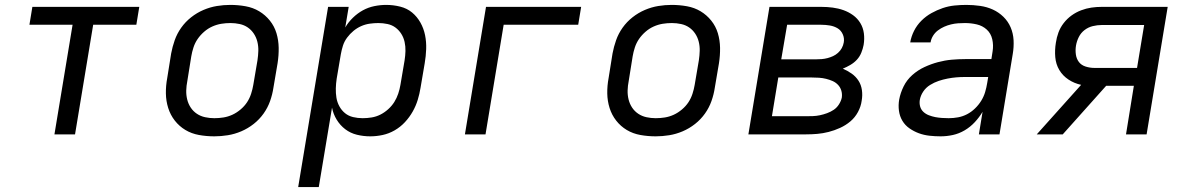

<svg xmlns="http://www.w3.org/2000/svg" viewBox="-20 -548 4840 783"><path d="M202 0 276 -447H100L112 -520H548L536 -447H360L286 0Z M854 8Q822 8 791.5 2.5Q761 -3 736 -18Q711 -33 693 -56Q675 -79 666 -107.5Q657 -136 656.5 -167Q656 -198 662 -230L678 -330Q683 -357 692.5 -384Q702 -411 719 -435Q736 -459 759.5 -477.5Q783 -496 810 -507.5Q837 -519 864.5 -523.5Q892 -528 919 -528Q951 -528 981.5 -522.5Q1012 -517 1037 -502Q1062 -487 1080.5 -464Q1099 -441 1107.5 -412.5Q1116 -384 1116.5 -353Q1117 -322 1112 -290L1095 -190Q1091 -163 1081.5 -136Q1072 -109 1055 -85Q1038 -61 1014.5 -42.5Q991 -24 964 -12.5Q937 -1 909 3.5Q881 8 854 8ZM854 -66Q873 -66 891.5 -69Q910 -72 927.5 -80Q945 -88 961 -101.5Q977 -115 987.5 -131Q998 -147 1004 -165.5Q1010 -184 1013 -202L1030 -302Q1033 -322 1033.5 -341Q1034 -360 1029.5 -378Q1025 -396 1015 -411Q1005 -426 990.5 -436Q976 -446 957.5 -450Q939 -454 920 -454Q901 -454 882.5 -451Q864 -448 846 -440Q828 -432 812.5 -418.5Q797 -405 786 -389Q775 -373 769 -354.5Q763 -336 760 -318L744 -218Q740 -198 739.5 -179Q739 -160 743.5 -142Q748 -124 758 -109Q768 -94 783 -84Q798 -74 816.5 -70Q835 -66 854 -66Z M1196 215 1318 -520H1402L1388 -436Q1400 -457 1419 -475.5Q1438 -494 1460 -506Q1482 -518 1506.5 -523Q1531 -528 1555 -528Q1584 -528 1612 -521Q1640 -514 1660.5 -497Q1681 -480 1694.5 -456Q1708 -432 1713.5 -404.5Q1719 -377 1718 -348Q1717 -319 1712 -290L1695 -190Q1691 -165 1683.5 -140.5Q1676 -116 1663 -93Q1650 -70 1631.5 -50Q1613 -30 1589.5 -16.5Q1566 -3 1540.5 2.5Q1515 8 1490 8Q1462 8 1435.5 1.5Q1409 -5 1388 -21Q1367 -37 1353 -60Q1339 -83 1334 -109L1280 215ZM1459 -66Q1477 -66 1495.5 -69Q1514 -72 1531 -80.5Q1548 -89 1563 -102.5Q1578 -116 1588 -132Q1598 -148 1604 -166Q1610 -184 1613 -202L1630 -302Q1633 -321 1633.5 -340Q1634 -359 1630 -377Q1626 -395 1616.5 -410Q1607 -425 1593 -435.5Q1579 -446 1560.5 -450Q1542 -454 1523 -454Q1506 -454 1488 -451.5Q1470 -449 1453 -441.5Q1436 -434 1421.5 -422Q1407 -410 1395.5 -394.5Q1384 -379 1378.5 -361.5Q1373 -344 1370 -327L1353 -227Q1350 -207 1349.5 -187.5Q1349 -168 1352 -149.5Q1355 -131 1364 -114.5Q1373 -98 1387 -86.5Q1401 -75 1420 -70.5Q1439 -66 1459 -66Z M1876 0 1962 -520H2350L2338 -447H2034L1960 0Z M2654 8Q2622 8 2591.5 2.5Q2561 -3 2536 -18Q2511 -33 2493 -56Q2475 -79 2466 -107.5Q2457 -136 2456.5 -167Q2456 -198 2462 -230L2478 -330Q2483 -357 2492.5 -384Q2502 -411 2519 -435Q2536 -459 2559.5 -477.5Q2583 -496 2610 -507.5Q2637 -519 2664.5 -523.5Q2692 -528 2719 -528Q2751 -528 2781.5 -522.5Q2812 -517 2837 -502Q2862 -487 2880.5 -464Q2899 -441 2907.5 -412.5Q2916 -384 2916.5 -353Q2917 -322 2912 -290L2895 -190Q2891 -163 2881.5 -136Q2872 -109 2855 -85Q2838 -61 2814.5 -42.5Q2791 -24 2764 -12.5Q2737 -1 2709 3.5Q2681 8 2654 8ZM2654 -66Q2673 -66 2691.5 -69Q2710 -72 2727.5 -80Q2745 -88 2761 -101.5Q2777 -115 2787.5 -131Q2798 -147 2804 -165.5Q2810 -184 2813 -202L2830 -302Q2833 -322 2833.5 -341Q2834 -360 2829.5 -378Q2825 -396 2815 -411Q2805 -426 2790.5 -436Q2776 -446 2757.5 -450Q2739 -454 2720 -454Q2701 -454 2682.5 -451Q2664 -448 2646 -440Q2628 -432 2612.5 -418.5Q2597 -405 2586 -389Q2575 -373 2569 -354.5Q2563 -336 2560 -318L2544 -218Q2540 -198 2539.5 -179Q2539 -160 2543.5 -142Q2548 -124 2558 -109Q2568 -94 2583 -84Q2598 -74 2616.5 -70Q2635 -66 2654 -66Z M3032 0 3118 -520H3329Q3353 -520 3376 -517Q3399 -514 3420 -506.5Q3441 -499 3459 -486Q3477 -473 3488.5 -454Q3500 -435 3503 -412Q3506 -389 3502 -365Q3499 -349 3492.5 -333Q3486 -317 3474.5 -304.5Q3463 -292 3447.5 -283Q3432 -274 3417 -268Q3436 -260 3453 -248Q3470 -236 3481 -219Q3492 -202 3495 -180.5Q3498 -159 3494 -137Q3491 -114 3479 -91.5Q3467 -69 3448 -53Q3429 -37 3406 -26.5Q3383 -16 3359.5 -10Q3336 -4 3313 -2Q3290 0 3266 0ZM3166 -306H3307Q3319 -306 3331 -307Q3343 -308 3354.5 -311Q3366 -314 3377 -319Q3388 -324 3397.5 -332.5Q3407 -341 3413 -352Q3419 -363 3421 -375Q3424 -392 3417 -408Q3410 -424 3396 -432.5Q3382 -441 3364.5 -444Q3347 -447 3329 -447H3190ZM3128 -74H3266Q3281 -74 3295 -74.5Q3309 -75 3323.5 -78Q3338 -81 3353 -86.5Q3368 -92 3380.5 -100.5Q3393 -109 3401.5 -122.5Q3410 -136 3413 -150Q3415 -165 3411 -178.5Q3407 -192 3397.5 -202Q3388 -212 3375.5 -217.5Q3363 -223 3349 -226.5Q3335 -230 3320 -231Q3305 -232 3290 -232H3154Z M3816 8Q3793 8 3770.5 5.5Q3748 3 3727.5 -4.5Q3707 -12 3689 -24.5Q3671 -37 3660 -55.5Q3649 -74 3646 -96.5Q3643 -119 3647 -142Q3652 -169 3665 -195.5Q3678 -222 3700.5 -242Q3723 -262 3750 -274.5Q3777 -287 3805 -294.5Q3833 -302 3861 -304.5Q3889 -307 3916 -307H4023L4028 -339Q4032 -364 4026.5 -388Q4021 -412 4004 -427.5Q3987 -443 3963.5 -448.5Q3940 -454 3915 -454Q3901 -454 3887 -453Q3873 -452 3858.5 -448.5Q3844 -445 3830.5 -439Q3817 -433 3805 -424Q3793 -415 3785 -402Q3777 -389 3775 -375H3692Q3696 -399 3707.5 -422Q3719 -445 3737.5 -463.5Q3756 -482 3778.5 -494.5Q3801 -507 3824.5 -515Q3848 -523 3872.5 -525.5Q3897 -528 3921 -528Q3949 -528 3977 -524Q4005 -520 4029 -509Q4053 -498 4072 -479.5Q4091 -461 4101.5 -436.5Q4112 -412 4113.5 -384Q4115 -356 4110 -327L4056 0H3972L3987 -92Q3974 -70 3955.5 -50Q3937 -30 3914 -16.5Q3891 -3 3866 2.5Q3841 8 3816 8ZM3849 -66Q3868 -66 3887 -69.5Q3906 -73 3923.5 -82Q3941 -91 3956 -105.5Q3971 -120 3981.5 -137Q3992 -154 3997.5 -172.5Q4003 -191 4006 -210L4010 -234H3915Q3897 -234 3879.5 -232.5Q3862 -231 3844 -227.5Q3826 -224 3808 -218Q3790 -212 3773 -201.5Q3756 -191 3745 -174.5Q3734 -158 3731 -140Q3729 -126 3732.5 -113.5Q3736 -101 3745.5 -92Q3755 -83 3768 -78Q3781 -73 3794 -70.5Q3807 -68 3821 -67Q3835 -66 3849 -66Z M4314 0H4208L4389 -202Q4361 -208 4337.5 -223.5Q4314 -239 4300 -262.5Q4286 -286 4283.5 -315Q4281 -344 4286 -374Q4289 -395 4296.5 -415.5Q4304 -436 4318 -454Q4332 -472 4350 -485Q4368 -498 4389 -506Q4410 -514 4431 -517Q4452 -520 4473 -520H4742L4656 0H4572L4604 -198H4491ZM4617 -271 4646 -446H4473Q4455 -446 4436.5 -441.5Q4418 -437 4403 -425.5Q4388 -414 4379.5 -397Q4371 -380 4368 -362Q4365 -344 4367.5 -326Q4370 -308 4380 -295Q4390 -282 4407.5 -276.5Q4425 -271 4443 -271Z"/></svg>

Font: Iosevka Extended Oblique
Style: Regular
Weight: 400
Width: 7
Italic angle: -9°
Monospace: yes
Designer: Belleve Invis
Foundry: Belleve Invis
Version: Version 32.0.1; ttfautohint (v1.8.4)